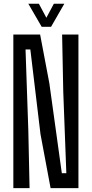

<svg xmlns="http://www.w3.org/2000/svg" viewBox="-20 -980 478 1000"><path d="M49.5 0V-800H189L237 -546.5L302 -78H325.5L309.5 -502L303.5 -800H388.5V0H243.5L191 -280.5L138 -722.5H113L127.5 -301L134 0ZM197 -840.5 127.5 -960.5H182.5L221.5 -887.5L260.5 -960.5H315L246 -840.5Z"/></svg>

Font: Big Shoulders Display Thin SemiBold
Style: Regular
Weight: 600
Version: Version 2.002